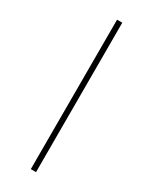

<svg xmlns="http://www.w3.org/2000/svg" viewBox="-252 -817 889 1115"><g transform="rotate(30 192.5 -260.0)"><path d="M175 -761V241H210V-761Z"/></g></svg>

Font: Noto Sans Bengali ExtraCondensed ExtraLight
Style: Regular
Weight: 200
Width: 2
Designer: Joana Ranito - Universal Thirst; Jelle Bosma - Monotype Design Team
Foundry: Universal Thirst ehf.
Version: Version 3.000